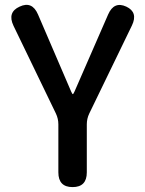

<svg xmlns="http://www.w3.org/2000/svg" viewBox="-20 -763 593 783"><path d="M276 0Q218 0 218 -60V-256Q218 -279 208 -300L35 -658Q9 -713 60 -736Q111 -760 135 -704L270 -390Q275 -379 277 -379Q279 -379 284 -390L421 -704Q445 -759 495 -736Q544 -713 518 -659L344 -300Q334 -279 334 -256V-60Q334 0 276 0Z"/></svg>

Font: Resource Han Rounded KR Medium
Style: Regular
Weight: 500
Designer: Cyano Hao (round all glyphs); Ryoko NISHIZUKA 西塚涼子 (kana, bopomofo & ideographs); Paul D. Hunt (Latin, Greek & Cyrillic)
Foundry: Cyano Hao
Version: 0.990